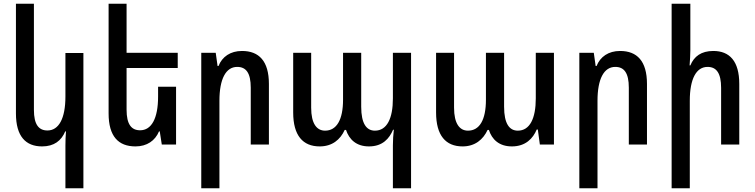

<svg xmlns="http://www.w3.org/2000/svg" viewBox="-20 -780 4074 1036"><path d="M430 236V-494H333V-259C333 -140 297 -76 236 -76C189 -76 163 -108 163 -187V-760H66V-168C66 -44 119 10 207 10C272 10 311 -21 332 -71H336C334 -45 333 -20 333 6V236Z M930 -312H833V-259C833 -140 797 -77 736 -77C689 -77 663 -109 663 -188V-413H939V-495H663V-760H566V-168C566 -44 619 10 711 10C773 10 817 -21 838 -71H842L853 0H930Z M1066 236H1164V-236C1164 -355 1199 -419 1260 -419C1308 -419 1333 -386 1333 -307V0H1431V-327C1431 -451 1377 -505 1286 -505C1223 -505 1179 -474 1159 -424H1154L1144 -495H1066Z M2100 236H2198V-495H2100V-249C2100 -141 2068 -75 2003 -75C1958 -75 1929 -112 1929 -204V-495H1831V-242C1831 -133 1796 -75 1734 -75C1689 -75 1659 -113 1659 -199V-495H1562V-173C1562 -49 1614 10 1705 10C1772 10 1816 -26 1840 -79H1847C1864 -28 1902 10 1971 10C2045 10 2081 -33 2101 -80H2105C2102 -51 2100 -25 2100 4Z M2476 10C2543 10 2587 -27 2611 -79H2618C2634 -28 2673 10 2742 10C2816 10 2856 -33 2876 -81H2882L2893 0H2969V-495H2871V-249C2871 -141 2839 -75 2774 -75C2729 -75 2700 -112 2700 -204V-495H2602V-242C2602 -132 2567 -75 2505 -75C2460 -75 2430 -113 2430 -199V-495H2333V-173C2333 -49 2385 10 2476 10Z M3106 236H3204V-236C3204 -355 3239 -419 3300 -419C3348 -419 3373 -386 3373 -307V0H3471V-327C3471 -451 3417 -505 3326 -505C3263 -505 3219 -474 3199 -424H3194L3184 -495H3106Z M3705 -760H3604V236H3702V-236C3702 -355 3737 -419 3798 -419C3846 -419 3871 -385 3871 -306V0H3969V-327C3969 -451 3916 -505 3829 -505C3764 -505 3725 -476 3705 -427H3701C3703 -455 3705 -483 3705 -510Z"/></svg>

Font: Noto Sans Armenian Condensed Medium
Style: Regular
Weight: 500
Width: 3
Designer: Monotype Design Team
Foundry: Monotype Imaging Inc.
Version: Version 2.008